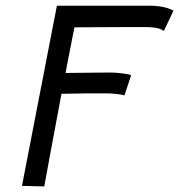

<svg xmlns="http://www.w3.org/2000/svg" viewBox="-20 -654 629 674"><path d="M135.3 0.5C144 -44.9 184.1 -265.6 195.8 -324.7C249 -326.2 301.8 -326.2 353.5 -326.2C375.5 -326.2 399.9 -323.7 417 -319.3L440.4 -390.1L432.1 -392.6C431.6 -392.6 404.3 -399.4 361.3 -399.4C301.8 -399.4 268.6 -397.9 210 -397.9L241.2 -558.1C330.6 -558.6 401.9 -559.1 452.6 -559.1H486.8C534.7 -558.6 543.9 -552.2 555.2 -545.4L588.9 -616.7C573.7 -625 551.3 -632.3 514.2 -633.8H179.7L57.1 -1.5Z"/></svg>

Font: Fantasque Sans Mono
Style: RegItalic
Weight: 400
Italic angle: -11°
Monospace: yes
Designer: Jany Belluz
Version: Version 1.6.3